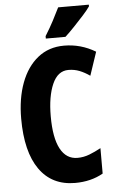

<svg xmlns="http://www.w3.org/2000/svg" viewBox="-62 -971 617 1023"><g transform="rotate(-5 247.0 -460.0)"><path d="M314 -593Q257 -593 228 -527Q199 -461 199 -355Q199 -240 230.5 -181Q262 -122 322 -122Q355 -122 386 -134Q417 -146 448 -163V-27Q383 10 298 10Q174 10 107.5 -84.5Q41 -179 41 -356Q41 -464 72 -547Q103 -630 161.5 -677Q220 -724 302 -724Q392 -724 470 -677L428 -552Q401 -571 373.5 -582Q346 -593 314 -593ZM453 -921Q440 -902 416 -875.5Q392 -849 365 -820.5Q338 -792 314 -770H209V-783Q234 -823 253.5 -860Q273 -897 289 -930H453Z"/></g></svg>

Font: Noto Sans Arabic ExtCond ExtBd
Style: Regular
Weight: 800
Width: 2
Designer: Monotype Design Team, Nadine Chahine, Nizar Qandah and Khaled Hosny
Foundry: Monotype Imaging Inc.
Version: Version 2.012; ttfautohint (v1.8.4.7-5d5b)